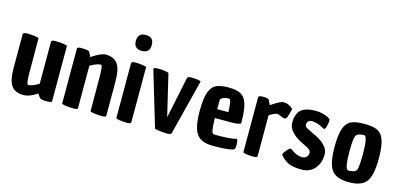

<svg xmlns="http://www.w3.org/2000/svg" viewBox="-69 -1215 3502 1677"><g transform="rotate(15 1682.5 -376.0)"><path d="M185 16Q111 16 76.5 -30Q42 -76 42 -192V-496Q42 -512 78.5 -512Q115 -512 150 -507Q185 -502 185 -496L186 -192Q186 -80 202 -80Q238 -80 298 -116V-496Q298 -512 334.5 -512Q371 -512 406.5 -507Q442 -502 442 -496V0Q442 6 440 8Q436 16 388.5 16Q341 16 330 0L309 -31Q239 16 185 16Z M789 -512Q863 -512 897.5 -466Q932 -420 932 -304V0Q932 6 931 8Q926 16 892.5 16Q859 16 824 11Q789 6 789 0L788 -304Q788 -416 772 -416Q736 -416 676 -380V0Q676 6 675 8Q670 16 636.5 16Q603 16 567.5 11Q532 6 532 0V-496Q532 -512 572 -512Q635 -512 644 -496Q644 -494 645 -494L664 -456Q748 -512 789 -512Z M1022 0V-496Q1022 -512 1058 -512Q1094 -512 1126 -507Q1158 -502 1158 -496V0Q1158 6 1157 8Q1152 16 1119 16Q1086 16 1054 11Q1022 6 1022 0ZM1084 -624Q1012 -624 1012 -696Q1012 -768 1084 -768Q1156 -768 1156 -696Q1156 -624 1084 -624Z M1223 -499Q1223 -512 1259.5 -512Q1296 -512 1327.5 -507Q1359 -502 1360 -496L1449 -122L1527 -496Q1531 -512 1559 -512Q1587 -512 1606 -510Q1652 -505 1650 -496L1649 -494L1524 0Q1520 16 1485.5 16Q1451 16 1412.5 11Q1374 6 1372 0L1224 -494V-496Q1223 -498 1223 -499Z M1899 16Q1792 16 1750.5 -42Q1709 -100 1709 -250Q1709 -358 1728 -414.5Q1747 -471 1785.5 -491.5Q1824 -512 1899 -512Q1974 -512 2012.5 -491Q2051 -470 2069 -413Q2087 -356 2087 -251Q2087 -245 2087 -239Q2087 -233 2063.5 -228Q2040 -223 2007 -223H1853Q1855 -106 1870 -90Q1879 -82 1899 -82Q2030 -82 2078 -95Q2080 -96 2081 -96Q2088 -98 2092.5 -88Q2097 -78 2097 -41Q2097 -4 2081 0Q2040 16 1899 16ZM1853 -381V-303H1954Q1950 -419 1931 -419Q1897 -419 1875 -409Q1853 -399 1853 -381Z M2288 -456Q2370 -512 2396.5 -512Q2423 -512 2444.5 -502Q2466 -492 2476 -482L2485 -473Q2470 -409 2462 -393Q2454 -377 2440.5 -377Q2427 -377 2406 -388Q2385 -399 2368 -399Q2351 -399 2300 -368V0Q2300 6 2298 8Q2294 16 2261 16Q2228 16 2199.5 11Q2171 6 2171 0V-496Q2171 -512 2216 -512Q2261 -512 2268 -496V-494Z M2799 -378 2793 -380 2755 -399Q2712 -416 2681 -416Q2636 -414 2636 -373Q2636 -357 2653.5 -347Q2671 -337 2682 -331.5Q2693 -326 2714 -316Q2789 -284 2825.5 -245Q2862 -206 2862 -168Q2862 -85 2818 -34.5Q2774 16 2698.5 16Q2623 16 2580 -4Q2537 -24 2508 -61Q2504 -63 2504 -67Q2504 -71 2505.5 -77Q2507 -83 2529 -109.5Q2551 -136 2564 -136Q2568 -136 2572 -132Q2625 -90 2675 -90Q2703 -90 2717 -106Q2731 -122 2731 -141Q2731 -160 2715 -172Q2699 -184 2675.5 -195.5Q2652 -207 2650 -208Q2648 -209 2644.5 -211Q2641 -213 2638 -214Q2587 -239 2551.5 -276.5Q2516 -314 2516 -360Q2516 -440 2557.5 -476Q2599 -512 2689 -512Q2723 -512 2754 -504Q2796 -493 2814 -478H2815Q2823 -473 2824.5 -466Q2826 -459 2823 -436Q2813 -378 2799 -378Z M2928 -250Q2928 -359 2947 -415Q2966 -471 3007 -491.5Q3048 -512 3128 -512Q3208 -512 3249 -491.5Q3290 -471 3309 -415Q3328 -359 3328 -250Q3328 -100 3285 -42Q3242 16 3128 16Q3014 16 2971 -42Q2928 -100 2928 -250ZM3064 -250Q3064 -82 3096 -82Q3140 -82 3161 -96Q3172 -104 3176 -125Q3184 -167 3184 -250Q3184 -416 3152 -416Q3092 -416 3078 -388.5Q3064 -361 3064 -250Z"/></g></svg>

Font: Chau Philomene One
Style: Regular
Weight: 400
Designer: Vicente Lamonaca
Foundry: TipoType
Version: Version 1.002